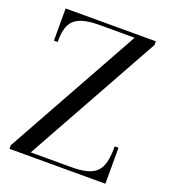

<svg xmlns="http://www.w3.org/2000/svg" viewBox="-136 -852 850 953"><g transform="rotate(20 288.5 -375.0)"><path d="M47 -750V-580H66.5C66.5 -687 99 -730.5 235.5 -730.5H418.5L23.5 -19.5V0H530V-190H510C510 -63 478 -19.5 341.5 -19.5H128.5L523.5 -730.5V-750Z"/></g></svg>

Font: Bodoni* 11
Style: Regular
Weight: 400
Version: Version 2.3